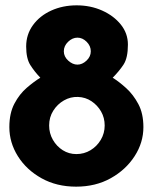

<svg xmlns="http://www.w3.org/2000/svg" viewBox="-20 -691 572 719"><path d="M15 -215Q15 -267 34 -303Q53 -339 80.5 -362.5Q108 -386 131 -400Q109 -423 93.5 -447.5Q78 -472 78 -517Q78 -562 103.5 -597Q129 -632 172 -651.5Q215 -671 267 -671Q319 -671 362.5 -651.5Q406 -632 432.5 -599Q459 -566 459 -524Q459 -474 442.5 -449Q426 -424 402 -400Q426 -385 452.5 -361Q479 -337 498 -301.5Q517 -266 517 -215Q517 -157 484 -106Q451 -55 394.5 -23.5Q338 8 265 8Q192 8 135.5 -23.5Q79 -55 47 -106Q15 -157 15 -215ZM164 -221Q164 -192 178 -167.5Q192 -143 215 -128.5Q238 -114 266 -114Q295 -114 319 -128.5Q343 -143 357.5 -167.5Q372 -192 372 -221Q372 -250 358.5 -273.5Q345 -297 322.5 -312Q300 -327 272 -328Q244 -329 219.5 -315Q195 -301 179.5 -276.5Q164 -252 164 -221ZM219 -499Q219 -479 235.5 -464Q252 -449 270 -449Q288 -449 304 -464Q320 -479 320 -499Q320 -519 304.5 -534.5Q289 -550 270 -550Q251 -550 235 -534.5Q219 -519 219 -499Z"/></svg>

Font: Josefin Sans Thin
Style: Bold
Weight: 700
Version: Version 2.000